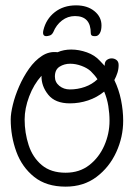

<svg xmlns="http://www.w3.org/2000/svg" viewBox="-20 -677 514 717"><path d="M264 -657Q306 -657 332.5 -635.5Q359 -614 359 -582Q359 -563 352.5 -552.5Q346 -542 336 -542H332Q319 -542 319 -553Q319 -617 260 -617Q233 -617 211.5 -600.5Q190 -584 179 -557Q174 -547 166 -544.5Q158 -542 153 -542Q137 -542 142 -564Q152 -606 184.5 -631.5Q217 -657 264 -657ZM225 20Q153 20 107.5 -16.5Q62 -53 41 -110.5Q20 -168 20 -231Q20 -253 28 -286Q36 -319 51.5 -354.5Q67 -390 88.5 -420.5Q110 -451 137 -468.5Q164 -486 195 -482Q218 -492 246 -492Q275 -492 304.5 -481.5Q334 -471 353 -450L371 -431V-434Q371 -447 379 -453Q387 -459 397 -459Q407 -459 415 -453Q423 -447 423 -434Q423 -419 418.5 -405Q414 -391 407 -378Q424 -343 432 -303.5Q440 -264 440 -226Q440 -165 414 -108.5Q388 -52 340 -16Q292 20 225 20ZM241 -343Q270 -343 297 -352.5Q324 -362 344 -381Q339 -389 332.5 -396.5Q326 -404 319 -411Q306 -423 284.5 -431Q263 -439 242 -439Q220 -439 202.5 -428Q185 -417 185 -391Q185 -370 201.5 -356.5Q218 -343 241 -343ZM225 -32Q277 -32 313.5 -60.5Q350 -89 369.5 -133.5Q389 -178 389 -226Q389 -253 384.5 -281Q380 -309 369 -335Q342 -313 309 -302Q276 -291 241 -291Q186 -291 160 -323.5Q134 -356 135 -394Q106 -362 89 -317Q72 -272 72 -231Q72 -181 87 -135Q102 -89 136 -60.5Q170 -32 225 -32Z"/></svg>

Font: Twinkle Star
Style: Regular
Weight: 400
Designer: Robert E. Leuschke
Foundry: Robert E. Leuschke
Version: Version 2.010; ttfautohint (v1.8.3)